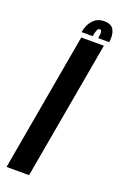

<svg xmlns="http://www.w3.org/2000/svg" viewBox="-168 -700 473 741"><g transform="rotate(20 68.5 -329.0)"><path d="M-36.5 0 63.5 -568H156.5L56 0ZM126.5 -657.5Q156 -657.5 166 -637.8Q176 -618 171 -588H126Q129.5 -608 127.8 -615.2Q126 -622.5 120.5 -622.5Q114 -622.5 110.2 -614.8Q106.5 -607 103 -588H57.5Q62.5 -618 79.8 -637.8Q97 -657.5 126.5 -657.5Z"/></g></svg>

Font: Anybody UltraCondensed Medium
Style: Italic
Weight: 500
Width: 1
Italic angle: -10°
Designer: Tyler Finck
Foundry: Etcetera Type Company
Version: Version 1.010; ttfautohint (v1.8.3) -l 8 -r 50 -G 200 -x 14 